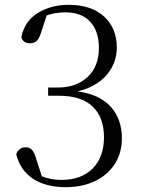

<svg xmlns="http://www.w3.org/2000/svg" viewBox="-20 -760 589 794"><path d="M47 -122Q58 -151 86 -151Q102 -151 112 -140.5Q122 -130 129 -105L153 -31Q189 -16 234 -16Q317 -16 363.5 -63.5Q410 -111 410 -192Q410 -275 363 -319.5Q316 -364 225 -364H179V-398H220Q295 -398 342 -441.5Q389 -485 389 -562Q389 -631 353 -670Q317 -709 251 -709Q207 -709 173 -696L149 -623Q142 -600 131.5 -590.5Q121 -581 104 -581Q76 -581 68 -606Q82 -673 136.5 -706.5Q191 -740 265 -740Q357 -740 410 -692Q463 -644 463 -564Q463 -499 421 -450Q379 -401 301 -382Q391 -370 437.5 -319Q484 -268 484 -188Q484 -127 454.5 -81.5Q425 -36 372.5 -11Q320 14 252 14Q170 14 117 -20.5Q64 -55 47 -122Z"/></svg>

Font: GL-CurulMinamoto Light
Style: Regular
Weight: 300
Designer: Eunice (kana); Ryoko NISHIZUKA 西塚涼子 (ideographs); Frank Grießhammer (Latin, Greek & Cyrillic); Wenlong ZHANG
Foundry: Gutenberg Labo; Adobe
Version: Version 1.002